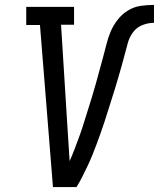

<svg xmlns="http://www.w3.org/2000/svg" viewBox="-20 -763 648 783"><path d="M292 0H196L143 -661H87V-735H282V-662H229L255 -245Q257 -210 259.5 -175Q262 -140 264 -106Q275 -131 285 -157Q295 -183 304.5 -209.5Q314 -236 322 -262Q330 -288 338.5 -314.5Q347 -341 355 -367.5Q363 -394 370.5 -420.5Q378 -447 385 -473.5Q392 -500 399.5 -526.5Q407 -553 413.5 -580Q420 -607 430.5 -632.5Q441 -658 459 -681.5Q477 -705 501.5 -720Q526 -735 553.5 -739Q581 -743 608 -743V-670Q585 -670 561.5 -661Q538 -652 523 -632Q508 -612 501.5 -588.5Q495 -565 489 -542Q483 -519 476.5 -496Q470 -473 463.5 -450.5Q457 -428 450 -405Q443 -382 435.5 -359Q428 -336 421 -313Q414 -290 406.5 -267.5Q399 -245 391 -222Q383 -199 374.5 -176.5Q366 -154 357 -131.5Q348 -109 337.5 -87Q327 -65 316 -43Q305 -21 292 0Z"/></svg>

Font: Iosevka HT Extended
Style: Italic
Weight: 400
Width: 7
Italic angle: -9°
Monospace: yes
Designer: Belleve Invis
Foundry: Belleve Invis
Version: Version 32.3.0; ttfautohint (v1.8.4)